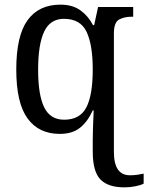

<svg xmlns="http://www.w3.org/2000/svg" viewBox="-20 -566 638 826"><path d="M515 240Q445 240 412 206Q379 172 379 86V39Q379 15 380 -15Q381 -45 382 -67Q383 -89 383 -91H379Q358 -44 325 -17Q292 10 237 10Q147 10 98.5 -56.5Q50 -123 50 -267Q50 -412 98.5 -479Q147 -546 240 -546Q292 -546 326 -521.5Q360 -497 380 -458H385L402 -536H553V-494H545Q515 -494 492.5 -482Q470 -470 470 -422V88Q470 188 539 188Q556 188 570 186Q584 184 598 181V224Q585 231 562 235.5Q539 240 515 240ZM256 -51Q324 -51 351.5 -104Q379 -157 379 -267Q379 -373 352.5 -429Q326 -485 255 -485Q196 -485 170 -430Q144 -375 144 -266Q144 -158 170 -104.5Q196 -51 256 -51Z"/></svg>

Font: Noto Serif SemiCondensed
Style: Regular
Weight: 400
Width: 4
Designer: Monotype Design Team
Foundry: Monotype Imaging Inc.
Version: Version 2.013